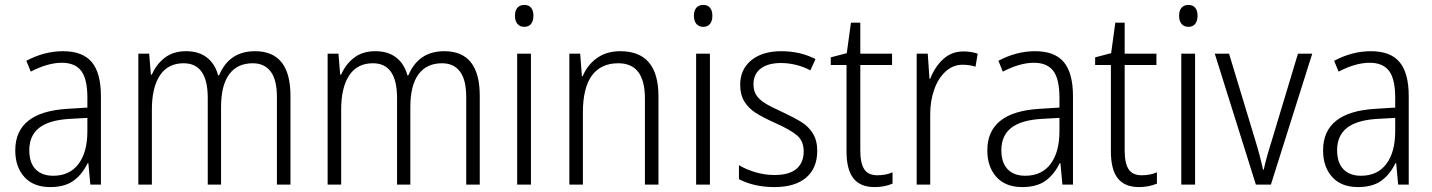

<svg xmlns="http://www.w3.org/2000/svg" viewBox="-20 -750 5817 780"><path d="M390 -359V0H347L339 -87H336Q313 -40 277.5 -15Q242 10 184 10Q116 10 79 -31Q42 -72 42 -139Q42 -296 256 -308L335 -313V-353Q335 -429 310 -462Q285 -495 231 -495Q174 -495 105 -459L87 -503Q160 -542 236 -542Q316 -542 353 -497.5Q390 -453 390 -359ZM262 -267Q179 -262 139 -230.5Q99 -199 99 -140Q99 -89 124.5 -62.5Q150 -36 196 -36Q263 -36 299 -84Q335 -132 335 -217V-271Z M1160 -361V0H1105V-356Q1105 -426 1079.5 -459.5Q1054 -493 1007 -493Q944 -493 911 -448Q878 -403 878 -315V0H824V-352Q824 -493 726 -493Q662 -493 629.5 -443.5Q597 -394 597 -305V0H542V-532H586L593 -447H597Q615 -489 649.5 -515.5Q684 -542 736 -542Q788 -542 821 -516Q854 -490 866 -444H870Q911 -542 1016 -542Q1160 -542 1160 -361Z M1929 -361V0H1874V-356Q1874 -426 1848.5 -459.5Q1823 -493 1776 -493Q1713 -493 1680 -448Q1647 -403 1647 -315V0H1593V-352Q1593 -493 1495 -493Q1431 -493 1398.5 -443.5Q1366 -394 1366 -305V0H1311V-532H1355L1362 -447H1366Q1384 -489 1418.5 -515.5Q1453 -542 1505 -542Q1557 -542 1590 -516Q1623 -490 1635 -444H1639Q1680 -542 1785 -542Q1929 -542 1929 -361Z M2147 -686Q2147 -665 2137.5 -653Q2128 -641 2110 -641Q2092 -641 2082 -653Q2072 -665 2072 -686Q2072 -707 2082 -718.5Q2092 -730 2110 -730Q2128 -730 2137.5 -718.5Q2147 -707 2147 -686ZM2137 0H2081V-532H2137Z M2655 -359V0H2600V-350Q2600 -493 2492 -493Q2421 -493 2384.5 -443Q2348 -393 2348 -293V0H2293V-532H2337L2344 -440H2347Q2366 -486 2405 -514Q2444 -542 2500 -542Q2655 -542 2655 -359Z M2874 -686Q2874 -665 2864.5 -653Q2855 -641 2837 -641Q2819 -641 2809 -653Q2799 -665 2799 -686Q2799 -707 2809 -718.5Q2819 -730 2837 -730Q2855 -730 2864.5 -718.5Q2874 -707 2874 -686ZM2864 0H2808V-532H2864Z M3126 10Q3044 10 2982 -22V-79Q3012 -61 3050 -50Q3088 -39 3126 -39Q3186 -39 3215.5 -64Q3245 -89 3245 -135Q3245 -176 3219 -199Q3193 -222 3128 -251Q3079 -273 3050 -291.5Q3021 -310 3004 -337.5Q2987 -365 2987 -406Q2987 -468 3032 -505Q3077 -542 3154 -542Q3231 -542 3293 -510L3272 -464Q3247 -478 3215.5 -486Q3184 -494 3153 -494Q3100 -494 3070.5 -471.5Q3041 -449 3041 -408Q3041 -380 3053.5 -362Q3066 -344 3089 -330Q3112 -316 3158 -295Q3207 -272 3236 -254Q3265 -236 3282.5 -207.5Q3300 -179 3300 -137Q3300 -67 3255 -28.5Q3210 10 3126 10Z M3606 -50V-4Q3573 10 3533 10Q3475 10 3447 -25.5Q3419 -61 3419 -135V-486H3355V-517L3420 -534L3437 -658H3475V-532H3604V-486H3475V-138Q3475 -87 3491 -62.5Q3507 -38 3544 -38Q3579 -38 3606 -50Z M3952 -532 3943 -479Q3919 -487 3891 -487Q3852 -487 3822 -460Q3792 -433 3775.5 -387Q3759 -341 3759 -285V0H3704V-532H3749L3756 -430H3759Q3778 -479 3812 -510Q3846 -541 3894 -541Q3925 -541 3952 -532Z M4339 -359V0H4296L4288 -87H4285Q4262 -40 4226.5 -15Q4191 10 4133 10Q4065 10 4028 -31Q3991 -72 3991 -139Q3991 -296 4205 -308L4284 -313V-353Q4284 -429 4259 -462Q4234 -495 4180 -495Q4123 -495 4054 -459L4036 -503Q4109 -542 4185 -542Q4265 -542 4302 -497.5Q4339 -453 4339 -359ZM4211 -267Q4128 -262 4088 -230.5Q4048 -199 4048 -140Q4048 -89 4073.5 -62.5Q4099 -36 4145 -36Q4212 -36 4248 -84Q4284 -132 4284 -217V-271Z M4680 -50V-4Q4647 10 4607 10Q4549 10 4521 -25.5Q4493 -61 4493 -135V-486H4429V-517L4494 -534L4511 -658H4549V-532H4678V-486H4549V-138Q4549 -87 4565 -62.5Q4581 -38 4618 -38Q4653 -38 4680 -50Z M4845 -686Q4845 -665 4835.5 -653Q4826 -641 4808 -641Q4790 -641 4780 -653Q4770 -665 4770 -686Q4770 -707 4780 -718.5Q4790 -730 4808 -730Q4826 -730 4835.5 -718.5Q4845 -707 4845 -686ZM4835 0H4779V-532H4835Z M4915 -532H4973L5079 -182Q5098 -121 5111 -61H5114Q5123 -104 5146 -177L5253 -532H5311L5143 0H5082Z M5703 -359V0H5660L5652 -87H5649Q5626 -40 5590.5 -15Q5555 10 5497 10Q5429 10 5392 -31Q5355 -72 5355 -139Q5355 -296 5569 -308L5648 -313V-353Q5648 -429 5623 -462Q5598 -495 5544 -495Q5487 -495 5418 -459L5400 -503Q5473 -542 5549 -542Q5629 -542 5666 -497.5Q5703 -453 5703 -359ZM5575 -267Q5492 -262 5452 -230.5Q5412 -199 5412 -140Q5412 -89 5437.5 -62.5Q5463 -36 5509 -36Q5576 -36 5612 -84Q5648 -132 5648 -217V-271Z"/></svg>

Font: Noto Sans UI NarrowLight
Style: Regular
Weight: 300
Width: 4
Designer: Monotype Design Team
Foundry: Monotype Imaging Inc.
Version: Version 1.001